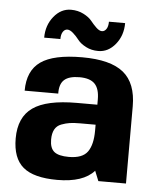

<svg xmlns="http://www.w3.org/2000/svg" viewBox="-52 -749 659 803"><g transform="rotate(5 278.0 -347.0)"><path d="M373 -42Q327 10 218 10Q119 10 74.5 -27.5Q30 -65 30 -148Q30 -237 87.5 -277.5Q145 -318 272 -318H358V-340Q358 -385 338 -405.5Q318 -426 274 -426Q230 -426 210 -408Q190 -390 191 -350H50Q50 -434 104 -472Q158 -510 278 -510Q397 -510 451.5 -465.5Q506 -421 506 -324V0H390ZM358 -234H293Q267 -234 250 -231.5Q233 -229 214.5 -222Q196 -215 187 -198.5Q178 -182 178 -156Q178 -120 196.5 -105Q215 -90 258 -90Q315 -90 336.5 -120Q358 -150 358 -209ZM112 -578Q112 -630 142 -667Q172 -704 214 -704Q243 -704 266.5 -692Q290 -680 301.5 -665.5Q313 -651 326 -638.5Q339 -626 350 -626Q361 -626 368.5 -637Q376 -648 376 -668H444Q444 -616 414 -579Q384 -542 342 -542Q313 -542 290 -554Q267 -566 255.5 -581Q244 -596 230.5 -608Q217 -620 206 -620Q195 -620 187.5 -609Q180 -598 180 -578Z"/></g></svg>

Font: Fivo Sans
Style: Regular
Weight: 700
Designer: Alexander Slobzheninov
Foundry: Alexander Slobzheninov
Version: 1.0